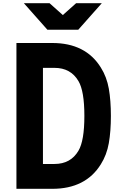

<svg xmlns="http://www.w3.org/2000/svg" viewBox="-20 -1187 717 1207"><path d="M472 -1000H278L130.2 -1166.7H291.7L375 -1092.4L458.3 -1166.7H619.8ZM308.6 -916.7Q518.2 -916.7 613.9 -762.4Q651 -703.8 664.1 -629.6Q677.1 -555.3 677.1 -458.3Q677.1 -361.3 664.1 -287.1Q651 -212.9 613.9 -154.3Q518.2 0 308.6 0H83.3V-916.7ZM473.3 -677.1Q424.5 -760.4 322.3 -760.4H250V-156.2H322.3Q424.5 -156.2 473.3 -239.6Q510.4 -302.1 510.4 -458.3Q510.4 -614.6 473.3 -677.1Z"/></svg>

Font: Monoid
Style: Bold
Weight: 700
Width: 4
Designer: Andreas Larsen (@larsenwork)
Version: Version 0.61